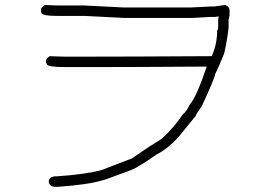

<svg xmlns="http://www.w3.org/2000/svg" viewBox="-20 -609 1040 755"><path d="M156.2 -589.4Q195.3 -587.4 214.8 -587.4H312.5L466.8 -579.6H730.5Q800.3 -583.5 808.6 -583.5H822.3L865.2 -589.4Q882.8 -583 882.8 -567.9V-548.3Q878.9 -534.7 878.9 -532.7V-499.5Q872.6 -446.3 861.3 -397.9Q839.4 -343.8 826.2 -317.9Q825.2 -303.7 773.4 -190.9Q750 -159.7 750 -153.8L681.6 -69.8Q639.6 -23.9 595.7 -1.5Q550.3 30.3 523.4 45.4Q511.2 55.2 449.2 76.7Q387.7 100.1 382.8 100.1Q327.1 117.2 209 125.5H193.4Q171.9 122.1 171.9 104Q171.9 88.4 193.4 84.5H201.2Q318.4 76.7 380.9 59.1L498 14.2L570.3 -34.7Q604 -54.7 619.1 -65.9Q666 -109.9 699.2 -159.7Q712.9 -169.4 726.6 -198.7Q752 -226.1 793 -347.2H791Q497.1 -345.2 343.8 -345.2H238.3Q164.1 -345.2 164.1 -356.9Q160.2 -363.3 160.2 -368.7Q160.2 -378.4 175.8 -388.2Q217.8 -386.2 238.3 -386.2H314.5Q482.4 -386.2 812.5 -388.2Q834 -435.5 834 -489.7Q837.9 -489.7 837.9 -503.4V-530.8L839.8 -544.4L826.2 -542.5H808.6Q745.6 -538.6 740.2 -538.6H466.8L312.5 -546.4H205.1Q142.6 -546.4 142.6 -560.1L140.6 -569.8Q140.6 -579.6 156.2 -589.4Z"/></svg>

Font: CEF Fonts CJK Mono
Style: Regular
Weight: 400
Designer: PartyBoss (派对大魔王)
Version: Release 2.25